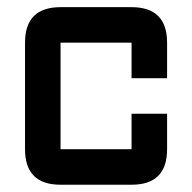

<svg xmlns="http://www.w3.org/2000/svg" viewBox="-20 -508 528 528"><path d="M341.8 0H146.5Q48.8 0 48.8 -97.7V-390.6Q48.8 -488.3 146.5 -488.3H341.8Q439.5 -488.3 439.5 -390.6V-293H341.8V-390.6H146.5V-97.7H341.8V-195.3H439.5V-97.7Q439.5 0 341.8 0Z"/></svg>

Font: BabelStone Runic Beagnoth
Style: Regular
Weight: 400
Designer: Andrew West
Foundry: BabelStone
Version: Version 7.004;November 9, 2023